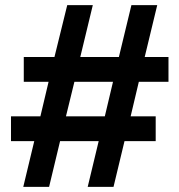

<svg xmlns="http://www.w3.org/2000/svg" viewBox="-20 -719 701 751"><path d="M71 12 114 -167H23V-264H138L170 -399H73V-496H193L243 -699H343L294 -496H445L494 -699H595L546 -496H639V-399H523L491 -264H589V-167H467L424 12H323L366 -167H215L172 12ZM238 -264H390L422 -399H271Z"/></svg>

Font: Archivo SemiBold SemiExpanded
Style: Regular
Weight: 600
Width: 6
Version: Version 2.001